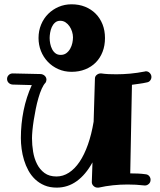

<svg xmlns="http://www.w3.org/2000/svg" viewBox="-20 -835 729 876"><path d="M670.9 -483.9Q670.9 -475.1 665.3 -467.8Q659.7 -460.4 649.9 -459Q632.8 -455.1 615.7 -452.9Q598.6 -450.7 582 -448.2L574.2 -43.9Q591.3 -43.9 609.1 -43.2Q627 -42.5 644 -40Q654.8 -39.1 660.9 -31.5Q667 -23.9 667 -15.1Q667 -2.9 658.9 4.2Q650.9 11.2 642.1 11.2H639.2Q619.1 8.8 599.9 7.8Q580.6 6.8 562 6.8Q528.3 6.8 495.4 10.3Q462.4 13.7 430.2 21H424.8Q414.6 21 406.7 13.4Q398.9 5.9 398.9 -3.9V-4.9L401.9 -94.2Q371.1 -38.1 330.1 -8.5Q289.1 21 238.8 21Q207 21 182.9 10.7Q158.7 0.5 140.4 -16.8Q122.1 -34.2 109.6 -56.9Q97.2 -79.6 89.6 -104.7Q82 -129.9 78.6 -155.8Q75.2 -181.6 75.2 -205.1Q75.2 -269 87.6 -330.6Q100.1 -392.1 125 -446.8L37.1 -449.2Q26.4 -450.2 19.3 -457.3Q12.2 -464.4 12.2 -475.1Q12.2 -484.9 19.5 -492.4Q26.9 -500 38.1 -500L167 -497.1Q177.7 -495.6 184.8 -488.5Q191.9 -481.4 191.9 -471.2Q191.9 -467.3 190.7 -464.1Q189.5 -460.9 188 -458Q178.7 -448.7 170.4 -430.2Q162.1 -411.6 155.3 -387.9Q148.4 -364.3 143.1 -337.6Q137.7 -311 133.8 -285.9Q129.9 -260.7 127.9 -239.3Q126 -217.8 126 -204.1Q126 -173.8 131.1 -142.8Q136.2 -111.8 148.9 -86.7Q161.6 -61.5 183.1 -45.7Q204.6 -29.8 237.8 -29.8Q267.6 -29.8 294.4 -47.1Q321.3 -64.5 343 -96.7Q364.7 -128.9 381.1 -175.3Q397.5 -221.7 407.2 -279.8L413.1 -476.1Q413.1 -486.8 421.4 -493.4Q429.7 -500 439 -500H441.9Q458.5 -497.6 475.6 -496.8Q492.7 -496.1 511.2 -496.1Q541 -496.1 573.5 -499Q606 -502 641.1 -508.8Q642.1 -508.8 643.1 -509.3Q644 -509.8 645 -509.8Q656.2 -509.8 663.6 -501.7Q670.9 -493.7 670.9 -483.9ZM313 -664.6Q313 -677.2 308.8 -690.7Q304.7 -704.1 297.1 -715.1Q289.6 -726.1 278.8 -733.2Q268.1 -740.2 254.9 -740.2Q240.7 -740.2 231.2 -731.9Q221.7 -723.6 216.3 -711.4Q210.9 -699.2 208.7 -685.5Q206.5 -671.9 206.5 -661.6Q206.5 -648.9 209.2 -635.5Q211.9 -622.1 217.8 -610.6Q223.6 -599.1 233.2 -591.8Q242.7 -584.5 256.8 -584.5Q272 -584.5 282.7 -592.5Q293.5 -600.6 300.3 -612.8Q307.1 -625 310.1 -638.9Q313 -652.8 313 -664.6ZM459 -661.6Q459 -627 448 -598.6Q437 -570.3 417 -550Q397 -529.8 368.9 -518.6Q340.8 -507.3 306.6 -507.3Q273.4 -507.3 245.6 -519.8Q217.8 -532.2 197.8 -553.5Q177.7 -574.7 166.7 -602.5Q155.8 -630.4 155.8 -661.6Q155.8 -694.3 167.5 -722.7Q179.2 -751 199.7 -771.5Q220.2 -792 247.6 -803.7Q274.9 -815.4 306.6 -815.4Q340.3 -815.4 368.2 -804.2Q396 -793 416.3 -772.7Q436.5 -752.4 447.8 -724.1Q459 -695.8 459 -661.6Z"/></svg>

Font: Ribeye
Style: Regular
Weight: 400
Designer: Astigmatic (AOETI)
Foundry: Astigmatic (AOETI)
Version: Version 1.000